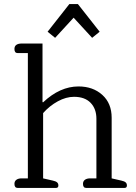

<svg xmlns="http://www.w3.org/2000/svg" viewBox="-20 -924 667 944"><path d="M214 -768 321 -904H363L470 -768L433 -738L342 -837L251 -738ZM51 -20Q51 -33 60.5 -40Q70 -47 86 -47H117V-663H67Q51 -663 51 -683Q51 -697 60.5 -703.5Q70 -710 86 -710H189V-422L192 -421Q275 -499 366 -499Q437 -499 483 -457.5Q529 -416 529 -345V-47L577 -36Q591 -33 597.5 -27.5Q604 -22 604 -12Q604 0 592 0H404Q388 0 388 -20Q388 -33 397.5 -40Q407 -47 423 -47H454V-340Q454 -389 425.5 -418.5Q397 -448 344 -448Q305 -448 264.5 -426Q224 -404 192 -368V-47L240 -36Q254 -33 260.5 -27.5Q267 -22 267 -12Q267 0 255 0H67Q51 0 51 -20Z"/></svg>

Font: Maitree
Style: Regular
Weight: 400
Designer: CadsonDemak Team
Foundry: CadsonDemak
Version: Version 1.000